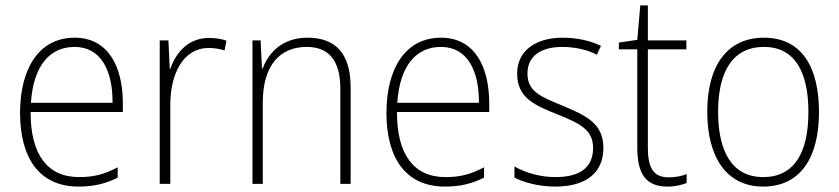

<svg xmlns="http://www.w3.org/2000/svg" viewBox="-20 -729 3094 708"><path d="M255 -590C121 -590 54 -472 54 -313C54 -150 122 -41 270 -41C327 -41 370 -52 414 -74V-112C362 -85 325 -76 271 -76C154 -76 92 -161 93 -316H433V-348C433 -482 380 -590 255 -590ZM255 -556C352 -556 396 -469 395 -350H94C103 -486 163 -556 255 -556Z M750 -589C674 -589 628 -534 608 -475H606L601 -580H569V-51H608V-339C607 -457 656 -552 749 -552C771 -552 790 -549 808 -543L815 -579C796 -586 773 -589 750 -589Z M1114 -590C1022 -590 971 -536 949 -477H946L941 -580H911V-51H949V-351C949 -489 1013 -556 1111 -556C1190 -556 1235 -509 1235 -402V-51H1273V-407C1273 -533 1216 -590 1114 -590Z M1606 -590C1472 -590 1405 -472 1405 -313C1405 -150 1473 -41 1621 -41C1678 -41 1721 -52 1765 -74V-112C1713 -85 1676 -76 1622 -76C1505 -76 1443 -161 1444 -316H1784V-348C1784 -482 1731 -590 1606 -590ZM1606 -556C1703 -556 1747 -469 1746 -350H1445C1454 -486 1514 -556 1606 -556Z M2205 -184C2205 -278 2134 -305 2053 -340C1975 -372 1925 -391 1925 -458C1925 -522 1974 -556 2054 -556C2100 -556 2148 -545 2181 -527L2196 -560C2158 -578 2110 -590 2055 -590C1950 -590 1887 -538 1887 -458C1887 -368 1951 -341 2036 -307C2115 -275 2167 -252 2167 -184C2167 -116 2125 -76 2028 -76C1973 -76 1920 -91 1877 -115V-74C1911 -57 1964 -41 2028 -41C2145 -41 2205 -95 2205 -184Z M2446 -75C2387 -75 2369 -113 2369 -186V-547H2511V-580H2369V-709H2341L2330 -582L2262 -572V-547H2330V-184C2330 -90 2360 -41 2441 -41C2471 -41 2493 -47 2512 -54V-87C2494 -80 2472 -75 2446 -75Z M3000 -316C3000 -479 2938 -590 2797 -590C2663 -590 2588 -489 2588 -317C2588 -148 2660 -41 2794 -41C2932 -41 3000 -148 3000 -316ZM2628 -317C2628 -468 2684 -556 2797 -556C2915 -556 2961 -457 2961 -316C2961 -166 2909 -76 2794 -76C2681 -76 2628 -168 2628 -317Z"/></svg>

Font: Noto Sans Tamil UI SemiCondensed ExtraLight
Style: Regular
Weight: 200
Width: 4
Designer: Jelle Bosma - Monotype Design Team
Foundry: Monotype Imaging Inc.
Version: Version 2.004